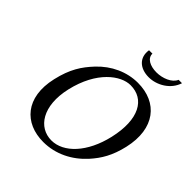

<svg xmlns="http://www.w3.org/2000/svg" viewBox="-216 -958 1120 1120"><g transform="rotate(45 344.5 -397.5)"><path d="M442.1 -585C557.1 -585 619.8 -480 576.9 -294C539 -130 442.9 -30 342.9 -30C235.9 -30 162.4 -136 202.8 -311C246.7 -501 362.1 -585 442.1 -585ZM678.3 -313C723 -507 625.3 -625 462.3 -625C372.3 -625 284.1 -585 217.7 -514C164.5 -457 126.3 -400 101.9 -294C57.1 -100 160.7 10 315.7 10C416.7 10 507.3 -36 574.4 -110C622.9 -164 657 -221 678.3 -313ZM645.8 -805H617.8C601.8 -766 544.8 -744 495.8 -744C442.8 -744 400.8 -766 401.8 -805H373.8C362.7 -735 410.8 -692 483.8 -692C549.8 -692 623.5 -734 645.8 -805Z"/></g></svg>

Font: Linux Libertine Mono O
Style: Mono Oblique
Weight: 400
Italic angle: -13°
Designer: Philipp H. Poll
Foundry: Philipp H. Poll
Version: Version 5.1.7